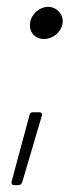

<svg xmlns="http://www.w3.org/2000/svg" viewBox="-20 -476 245 561"><path d="M108 -362C135 -362 160 -383 163 -409C166 -435 145 -456 120 -456C96 -456 71 -435 68 -409C64 -383 82 -362 108 -362ZM21 65H33C39 65 43 62 45 56L102 -137C104 -143 102 -148 95 -148H76C71 -148 67 -146 66 -139L14 54C12 60 15 65 21 65Z"/></svg>

Font: Barlow ExtraLight
Style: Italic
Weight: 275
Italic angle: -7°
Designer: Jeremy Tribby
Foundry: Tribby Type
Version: Version 1.422;hotconv 1.0.109;makeotfexe 2.5.65596